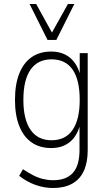

<svg xmlns="http://www.w3.org/2000/svg" viewBox="-20 -753 540 961"><path d="M246 188Q201 188 157.5 172.5Q114 157 76 127L95 94Q122 112 146.5 124.5Q171 137 196 143Q221 149 246 149Q312 149 345 112Q378 75 378 -2V-133H382Q367 -73 330 -42.5Q293 -12 236 -12Q179 -12 138.5 -40Q98 -68 76.5 -122Q55 -176 55 -253Q55 -331 76.5 -385Q98 -439 138.5 -467Q179 -495 236 -495Q293 -495 330.5 -464Q368 -433 383 -372H379V-487H419V-1Q419 60 399.5 102.5Q380 145 341 166.5Q302 188 246 188ZM238 -51Q308 -51 343.5 -103Q379 -155 379 -253Q379 -353 343.5 -404.5Q308 -456 238 -456Q169 -456 133 -404.5Q97 -353 97 -253Q97 -155 133 -103Q169 -51 238 -51ZM218 -553 128 -733H161L240 -590L320 -733H352L262 -553Z"/></svg>

Font: Nunito Sans 10pt Condensed ExtraLight
Style: Regular
Weight: 250
Width: 3
Designer: Vernon Adams
Foundry: Vernon Adams
Version: Version 3.101;gftools[0.9.27]